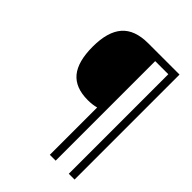

<svg xmlns="http://www.w3.org/2000/svg" viewBox="-246 -890 1147 1147"><g transform="rotate(45 327.5 -316.5)"><path d="M541 127V-713.9H430.2V127H380.9V-272.9Q349.1 -264.2 310.1 -264.2Q205.1 -264.2 155 -324.7Q105 -385.3 105 -511Q105 -636.7 158.4 -698.2Q211.9 -759.8 325.2 -759.8H589.8V127Z"/></g></svg>

Font: Open Sans Hebrew Light
Style: Italic
Weight: 300
Italic angle: -12°
Foundry: Ascender Corporation, Yanek Iontef
Version: Version 2.001;PS 002.001;hotconv 1.0.70;makeotf.lib2.5.58329